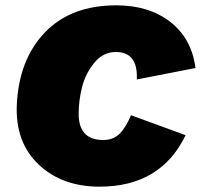

<svg xmlns="http://www.w3.org/2000/svg" viewBox="-20 -690 753 720"><path d="M353 10Q213 10 125 -73Q37 -156 43 -297Q51 -467 148.5 -568.5Q246 -670 416 -670Q539 -670 619 -607.5Q699 -545 713 -435L493 -392Q498 -495 414 -495Q367 -495 334 -455Q301 -415 288 -364.5Q275 -314 275 -263Q275 -165 367 -165Q405 -165 429 -189Q453 -213 471 -258L676 -183Q583 10 353 10Z"/></svg>

Font: Elaine Sans Black
Style: Italic
Weight: 900
Italic angle: -13°
Designer: Wei Huang
Foundry: Wei Huang
Version: Version 2.001;December 24, 2019;FontCreator 12.0.0.2547 64-b